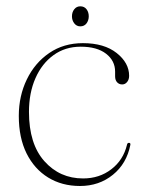

<svg xmlns="http://www.w3.org/2000/svg" viewBox="-20 -594 468 623"><path d="M399 -348Q399 -336 392.5 -328Q386 -320 376.5 -320Q366.5 -320 360 -327Q353.5 -334 353.5 -346.5V-361.5Q353.5 -397 324 -419.8Q294.5 -442.5 242 -442.5Q191.5 -442.5 153.8 -415.2Q116 -388 95 -340.2Q74 -292.5 74 -231Q74 -127 124 -71Q174 -15 249.5 -15Q302.5 -15 341.2 -44.8Q380 -74.5 392 -124Q393 -130.5 398.5 -130.5Q404 -130.5 403 -124Q391 -63 346.2 -26.8Q301.5 9.5 239.5 9.5Q181 9.5 136.2 -18Q91.5 -45.5 66.2 -96.2Q41 -147 41 -218Q41 -282.5 67 -336.2Q93 -390 139.8 -422Q186.5 -454 249 -454Q318 -454 358.5 -422Q399 -390 399 -348ZM240.5 -508.5Q228.5 -508.5 221 -518.2Q213.5 -528 213.5 -541Q213.5 -554.5 221 -564Q228.5 -573.5 240.5 -573.5Q253.5 -573.5 260.8 -564Q268 -554.5 268 -541Q268 -528 260.8 -518.2Q253.5 -508.5 240.5 -508.5Z"/></svg>

Font: Fraunces 72pt Thin
Style: Regular
Weight: 100
Version: Version 1.000;[b76b70a41]